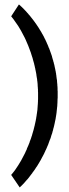

<svg xmlns="http://www.w3.org/2000/svg" viewBox="-20 -755 304 847"><path d="M29.3 -683.1 38.1 -671.9 38.6 -671.4 39.1 -670.9C39.1 -670.4 39.1 -670.4 39.6 -669.9C44.4 -663.6 50.3 -655.3 57.1 -645C57.6 -644.5 57.6 -644 58.1 -643.6C58.6 -643.1 58.6 -642.6 59.1 -642.1C59.6 -641.6 59.6 -641.1 60.1 -640.6L60.5 -640.1C64 -634.3 67.9 -627.9 71.8 -621.1C72.3 -620.1 72.8 -619.1 73.2 -618.7C78.1 -609.4 83.5 -599.6 88.9 -588.9C90.3 -586.4 91.3 -583.5 92.8 -580.6C92.8 -580.1 92.8 -580.1 93.3 -579.6C93.8 -579.1 93.8 -578.1 94.2 -577.6L94.7 -576.2C101.6 -561.5 107.9 -545.4 114.3 -527.3C114.7 -526.4 114.7 -525.4 115.2 -524.9C115.7 -522.9 116.7 -521 117.2 -519.5V-518.1C117.7 -517.6 117.7 -517.6 117.7 -517.1C119.1 -512.7 120.6 -507.8 122.1 -503.4C122.6 -502.9 122.6 -502 123 -501C123 -500.5 123 -500 123.5 -499.5C124.5 -496.1 125.5 -493.2 126 -489.7C127.4 -484.4 129.4 -478.5 130.9 -472.7V-471.2C131.3 -470.2 131.3 -469.2 131.8 -468.3C132.3 -465.3 133.3 -462.4 133.8 -459.5C134.3 -458.5 134.3 -457.5 134.3 -456.5C134.8 -455.6 134.8 -454.6 135.3 -453.6C135.3 -452.1 135.3 -451.2 135.7 -450.2C136.2 -448.7 136.2 -447.3 136.7 -445.8C137.7 -441.4 138.7 -437.5 139.2 -433.6C139.6 -430.7 140.1 -427.7 140.6 -425.3V-423.8C141.6 -419.4 142.1 -415.5 142.6 -411.1C143.1 -409.7 143.1 -407.7 143.6 -406.2C143.6 -404.8 143.6 -402.8 144 -401.4V-399.4C144.5 -398.9 144.5 -398.4 144.5 -397.9V-396.5C144.5 -396 144.5 -395 145 -394.5C145 -392.1 145 -390.1 145.5 -387.7C145.5 -386.7 145.5 -385.7 146 -384.8V-381.3C146.5 -378.4 146.5 -375.5 146.5 -372.6C147 -371.1 147 -369.1 147 -367.7V-364.3C147 -363.8 147 -362.8 147.5 -362.3V-360.8V-357.4V-352.1C147.9 -350.6 147.9 -348.6 147.9 -346.7V-344.7V-343.3V-341.3V-335.9V-332.5V-330.6V-321.8V-319.8V-316.4C147.9 -314.9 147.9 -314 147.5 -313V-311V-307.6C147.5 -304.7 147.5 -301.8 147 -298.8V-297.4C146.5 -293 146.5 -289.1 146 -285.2V-283.7C146 -281.7 146 -279.8 145.5 -278.3C145 -275.9 145 -272.9 145 -270C144.5 -267.6 144.5 -265.6 144 -263.7C144 -262.2 144 -261.2 143.6 -260.3C143.6 -259.3 143.6 -258.3 143.1 -256.8V-255.4C143.1 -254.9 143.1 -254.4 142.6 -253.9C142.6 -252.4 142.6 -251.5 142.1 -250.5C141.6 -248 141.6 -245.1 141.1 -242.7C141.1 -242.2 141.1 -241.2 140.6 -240.7C140.1 -238.8 140.1 -236.8 139.6 -234.4V-232.9C139.2 -232.4 139.2 -231.9 139.2 -231.4C138.7 -230 138.7 -228 138.2 -226.6V-225.1C137.7 -224.6 137.7 -224.1 137.7 -223.6C137.2 -222.7 137.2 -221.7 137.2 -220.7C136.7 -220.2 136.7 -219.7 136.7 -219.2C136.2 -218.3 136.2 -217.3 136.2 -215.8C135.7 -214.8 135.7 -213.9 135.3 -212.9V-211.4C134.8 -210.4 134.8 -209.5 134.3 -208.5C133.8 -206.5 133.8 -204.6 133.3 -202.6C132.8 -199.7 131.8 -196.8 130.9 -193.8C130.9 -192.9 130.9 -191.9 130.4 -190.9C130.4 -190.4 130.4 -189.9 129.9 -189.5C129.9 -189 129.9 -188.5 129.4 -188V-186.5L128.9 -185.1C128.4 -184.6 128.4 -184.1 128.4 -183.6C127.9 -182.6 127.9 -181.6 127.9 -181.2C127.4 -180.7 127.4 -180.2 127.4 -179.7C127 -178.7 127 -177.7 126.5 -176.8C126 -174.8 125.5 -172.9 125 -171.4L124.5 -169.9C124.5 -169.4 124.5 -168.9 124 -168.5C123.5 -166.5 123 -164.6 122.6 -163.1C122.6 -162.6 122.6 -162.1 122.1 -161.6L121.6 -160.2C121.1 -159.2 121.1 -158.2 121.1 -157.7C120.6 -156.7 120.6 -155.8 120.1 -154.8C119.6 -154.3 119.6 -153.3 119.1 -152.3C118.7 -149.9 117.7 -147.9 117.2 -146C116.7 -145.5 116.7 -145 116.7 -144.5C115.7 -142.1 114.7 -140.1 114.3 -138.2C113.8 -136.7 113.3 -135.7 112.8 -134.3C112.8 -133.8 112.8 -133.3 112.3 -132.8C111.8 -132.3 111.8 -131.3 111.3 -130.4C111.3 -129.9 111.3 -129.9 110.8 -129.4V-127.9C110.4 -127.4 110.4 -126.5 109.9 -125.5C106.4 -116.2 102.5 -107.4 98.6 -99.1V-97.7C98.1 -96.2 97.2 -94.7 96.7 -93.3C96.2 -92.8 96.2 -92.8 96.2 -92.3C95.7 -91.8 95.7 -91.8 95.7 -91.3C95.2 -90.8 95.2 -89.8 94.7 -89.4C93.8 -86.9 92.8 -85 91.8 -83C91.3 -82.5 91.3 -82 91.3 -81.5C90.8 -81.1 90.8 -80.1 90.3 -79.6C89.8 -79.1 89.8 -79.1 89.8 -78.6C89.4 -78.1 89.4 -77.1 88.9 -76.7C83.5 -65.9 78.1 -56.2 73.2 -46.9C72.8 -46.4 72.8 -45.9 72.3 -45.4C67.9 -38.1 64 -31.7 60.5 -25.9C55.7 -18.6 51.3 -11.7 47.4 -6.3C46.9 -5.9 46.9 -5.4 46.4 -4.9L42 1L41.5 1.5C40 2.9 39.1 4.4 38.1 5.9L29.3 16.6L66.9 71.8L76.2 63C82.5 57.1 90.3 48.3 99.6 37.1C100.1 37.1 100.1 37.1 100.6 36.6C101.1 36.1 102.1 35.2 102.5 34.2L108.4 26.9C108.9 26.4 108.9 25.9 109.4 25.4C112.3 21.5 115.2 17.6 118.7 13.2C120.1 11.7 121.1 9.8 122.6 8.3C123 7.8 123 6.8 123.5 6.3C125 4.4 127 2.4 128.4 0C129.9 -2.4 131.8 -4.4 133.3 -6.8L133.8 -7.3L135.3 -10.3L136.7 -11.7L138.2 -14.6C140.6 -17.6 142.6 -20.5 144.5 -23.4L146 -26.4C146.5 -26.9 147 -27.8 147.5 -28.3C147.9 -28.8 147.9 -29.8 148.4 -30.3L148.9 -31.2C149.4 -31.7 149.9 -32.7 150.4 -33.2C150.4 -33.7 150.4 -33.7 150.9 -34.2C151.4 -35.2 152.3 -36.1 152.8 -37.1C153.3 -38.1 153.8 -39.1 154.3 -40.5L155.3 -41.5L156.7 -44.4C157.2 -44.9 157.7 -45.9 158.2 -46.4C159.2 -48.3 160.2 -50.3 161.1 -51.8C161.6 -52.7 162.1 -53.7 162.6 -55.2L163.6 -56.2C164.1 -57.6 165 -59.1 165.5 -60.5C166.5 -62.5 167.5 -64.5 168.9 -66.4C169.4 -66.9 169.4 -67.9 169.9 -68.4C171.4 -71.3 173.3 -74.2 174.8 -77.6C174.8 -78.1 174.8 -78.6 175.3 -79.1L175.8 -80.1C175.8 -80.6 175.8 -80.6 176.3 -81.1C176.8 -82 176.8 -83 177.2 -83.5C177.7 -84 177.7 -84.5 178.2 -85C178.7 -86.4 179.7 -88.4 180.2 -89.8C180.7 -90.3 180.7 -91.3 181.2 -92.3L182.1 -93.3L182.6 -94.7C183.6 -97.2 184.6 -99.6 186 -102.1C186.5 -103.5 187.5 -105.5 188 -106.9C188.5 -107.9 188.5 -108.9 189 -109.4C189.5 -109.9 189.5 -110.4 189.5 -110.8C189.9 -112.3 190.9 -113.3 191.4 -114.7C191.9 -115.7 191.9 -116.7 192.4 -117.2C192.9 -119.6 193.8 -121.6 194.8 -124C195.8 -126.5 196.8 -128.4 197.3 -130.9C197.8 -132.3 198.7 -134.3 199.2 -136.2C199.7 -137.2 199.7 -138.2 200.2 -138.7L201.7 -141.6L203.1 -146C203.1 -146.5 203.1 -146.5 203.6 -147L206.5 -157.2C207 -158.2 207 -159.2 207.5 -160.2C208 -161.6 208.5 -162.6 209 -164.1C209 -164.6 209 -165 209.5 -165.5L210 -167C210 -167.5 210 -168 210.4 -168.5C210.4 -168.9 210.4 -169.4 210.9 -169.9C210.9 -170.9 210.9 -171.9 211.4 -172.9C211.9 -174.3 212.4 -176.3 212.9 -177.7C213.4 -178.7 213.4 -179.7 213.9 -180.7C213.9 -181.6 213.9 -182.6 214.4 -183.6C214.8 -184.1 214.8 -184.6 214.8 -185.1C215.3 -186.5 215.3 -188 215.8 -189.5C216.3 -189.9 216.3 -190.4 216.3 -190.9C216.8 -191.4 216.8 -191.9 216.8 -192.4L217.3 -194.3C217.8 -195.8 217.8 -197.3 218.3 -198.7C218.3 -199.2 218.3 -199.7 218.8 -200.2C219.2 -201.7 219.2 -203.6 219.7 -205.1C219.7 -205.6 219.7 -206.1 220.2 -206.5C220.7 -208 220.7 -210 221.2 -211.4C221.7 -214.4 222.7 -217.3 223.1 -220.7C223.1 -221.2 223.1 -222.2 223.6 -222.7C223.6 -223.6 223.6 -224.6 224.1 -225.6L224.6 -227.1C224.6 -228.5 224.6 -229.5 225.1 -230.5C225.1 -231 225.1 -231.9 225.6 -232.4C225.6 -233.4 225.6 -234.4 226.1 -235.4V-237.3C226.6 -239.3 227.1 -241.2 227.5 -243.7V-245.6C228 -247.1 228 -249 228.5 -250.5V-252C229 -253.4 229 -255.4 229.5 -257.3V-258.8C230.5 -266.1 231.4 -273.9 231.9 -281.2V-283.2C232.4 -283.7 232.4 -284.2 232.4 -284.7C232.4 -287.1 232.4 -289.6 232.9 -292V-293.5V-295.4C233.4 -296.9 233.4 -298.8 233.4 -300.8V-302.7C233.9 -308.1 233.9 -313.5 233.9 -318.8C234.4 -320.3 234.4 -321.3 234.4 -322.8V-337.4V-341.3V-346.7V-352.1V-354C234.4 -354.5 234.4 -355.5 233.9 -356V-357.9V-361.3V-365.2V-366.7C233.4 -369.1 233.4 -371.6 233.4 -374V-376C233.4 -376.5 233.4 -377 232.9 -377.4V-380.9V-382.8C232.4 -384.3 232.4 -385.3 232.4 -386.2V-388.2C232.4 -389.2 232.4 -390.1 231.9 -391.6C231.4 -394.5 231.4 -397.5 231.4 -400.4C231 -401.4 231 -402.3 231 -403.8C231 -404.3 231 -404.8 230.5 -405.3C230 -410.6 229.5 -415.5 228.5 -420.4V-422.4C228 -423.8 228 -425.8 227.5 -427.2V-428.7C227.1 -430.2 227.1 -431.2 227.1 -432.1C226.6 -432.6 226.6 -433.1 226.6 -433.6C226.1 -436 226.1 -438 225.6 -440.4C225.1 -440.9 225.1 -441.4 225.1 -441.9L224.6 -443.4V-445.3C224.1 -447.3 223.6 -449.2 223.1 -451.7C222.7 -452.6 222.7 -453.6 222.7 -454.6C222.2 -455.6 222.2 -456.5 221.7 -458C221.2 -460.4 220.7 -463.4 220.2 -465.8C219.7 -467.3 219.7 -468.8 219.2 -470.2L217.8 -474.6C217.3 -475.6 217.3 -476.6 217.3 -478C216.8 -478.5 216.8 -479 216.8 -479.5L216.3 -481C215.8 -481.9 215.8 -482.9 215.3 -483.9C215.3 -484.9 215.3 -485.8 214.8 -486.8C214.4 -487.3 214.4 -487.8 214.4 -488.3L212.9 -492.7C212.4 -495.6 211.4 -498.5 210.4 -501.5C210 -502.4 210 -503.4 209.5 -504.4V-505.9C209 -506.8 209 -507.8 208.5 -508.8C207.5 -511.2 206.5 -514.2 205.6 -517.1C204.6 -520.5 203.6 -523.4 202.1 -526.9C202.1 -527.3 202.1 -527.3 201.7 -527.8C201.2 -528.8 201.2 -529.8 200.7 -530.8C200.2 -531.7 200.2 -532.7 199.7 -533.7C199.2 -535.2 198.7 -536.1 198.2 -537.6C197.8 -539.1 197.3 -540 196.8 -541.5C196.3 -542 196.3 -542.5 196.3 -543L195.3 -543.9C194.8 -544.9 194.8 -545.9 194.3 -546.9C193.8 -548.8 192.9 -550.8 191.9 -553.2C191.4 -553.7 191.4 -553.7 191.4 -554.2L190.9 -555.7C189.9 -557.6 189 -559.6 188 -562C188 -562.5 188 -562.5 187.5 -563C187 -564 187 -564.9 186.5 -565.4C186 -565.9 186 -566.4 186 -566.9C184.6 -569.3 183.6 -571.8 182.6 -574.2C181.2 -576.7 180.2 -579.1 179.2 -581.5C178.7 -582 178.7 -582 178.7 -582.5C178.2 -583 177.7 -584 177.2 -585C177.2 -585.4 177.2 -585.4 176.8 -585.9C175.3 -588.4 174.3 -591.3 172.9 -594.2C171.9 -595.7 170.9 -597.2 170.4 -598.6C169.4 -600.1 168.5 -602.1 167.5 -604C167 -604.5 166.5 -605.5 166 -606C165.5 -606.4 165.5 -606.9 165.5 -607.4C165 -608.4 164.1 -609.4 163.6 -610.4C163.1 -610.8 163.1 -611.8 162.6 -612.8C159.7 -617.2 156.7 -621.6 154.3 -626L152.8 -628.9L151.9 -629.9L150.4 -632.8L149.4 -633.8C148.9 -634.3 148.9 -635.3 148.4 -635.7C147.5 -637.2 146.5 -638.2 146 -639.2C145.5 -639.6 145.5 -639.6 145.5 -640.1C144 -642.1 143.1 -644 141.6 -645.5C141.1 -646 141.1 -646 141.1 -646.5C140.6 -647 140.6 -647 140.6 -647.5C140.1 -647.9 139.6 -648.9 139.2 -649.4C138.7 -649.9 138.7 -650.4 138.2 -650.9C137.7 -651.4 137.2 -652.3 136.7 -652.8C136.2 -653.8 135.3 -654.8 134.8 -655.3C134.3 -655.8 134.3 -656.7 133.8 -657.2L132.3 -658.7C132.3 -659.2 132.3 -659.2 131.8 -659.7C131.3 -659.7 131.3 -659.7 131.3 -660.2C130.9 -660.6 130.9 -660.6 130.9 -661.1L129.4 -662.6L128.9 -663.6C127.9 -665 127 -666 126 -667.5C122.6 -671.9 119.6 -675.8 116.7 -679.2L115.7 -680.2C115.2 -681.2 114.3 -682.1 113.8 -683.1C111.3 -686 108.4 -689 106 -691.9C105 -693.4 104 -694.3 103.5 -695.3L99.6 -699.2C99.1 -699.7 98.6 -700.7 98.1 -701.2L97.2 -702.1C96.2 -703.1 95.2 -704.1 94.7 -705.1L89.4 -710.4L88.4 -711.4C87.9 -711.9 87.9 -712.4 87.4 -712.9C86.9 -712.9 86.9 -712.9 86.9 -713.4C86.4 -713.9 85.9 -713.9 85.4 -714.4C85 -714.8 85 -715.3 84.5 -715.8L81.1 -719.2C80.6 -719.7 79.6 -720.7 78.6 -721.2V-721.7L76.2 -724.1C75.7 -724.6 75.7 -724.6 75.2 -724.6L74.2 -725.6V-726.1C73.7 -726.6 73.2 -726.6 72.8 -727.1L63.5 -735.4Z"/></svg>

Font: Ya Modern Pro
Style: Bold
Weight: 700
Designer: Yahyaalaswadi
Foundry: Yahyaalaswadi
Version: Version 1.000;September 23, 2024;FontCreator 15.0.0.2974 64-